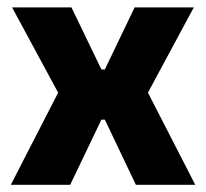

<svg xmlns="http://www.w3.org/2000/svg" viewBox="-20 -512 570 532"><path d="M174.5 0H10L152 -276.5V-235L13.5 -491.5H178L261 -319.5H270.5L353 -491.5H517L379 -235V-276.5L521 0H356.5L270.5 -180.5H261Z"/></svg>

Font: Anek Devanagari
Style: Bold
Weight: 700
Designer: Kailash Malviya (Devanagari) & Yesha Goshar (Latin)
Foundry: Ek Type
Version: Version 1.003